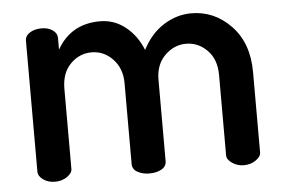

<svg xmlns="http://www.w3.org/2000/svg" viewBox="-41 -535 876 591"><g transform="rotate(-5 397.0 -240.0)"><path d="M55 -35V-440Q55 -455 69.5 -464.5Q84 -474 107 -474Q126 -474 140 -464.5Q154 -455 154 -440V-404Q197 -480 287 -480Q331 -480 365.5 -452.5Q400 -425 418 -380Q443 -429 483.5 -454.5Q524 -480 569 -480Q640 -480 691.5 -426.5Q743 -373 743 -283V-35Q743 -22 727 -11Q711 0 690 0Q670 0 654 -11Q638 -22 638 -35V-283Q638 -332 610 -360Q582 -388 545 -388Q508 -388 479.5 -360Q451 -332 451 -285V-34Q451 -17 435.5 -8.5Q420 0 398 0Q378 0 362 -8.5Q346 -17 346 -34V-284Q346 -329 318.5 -358Q291 -387 253 -387Q215 -387 187.5 -359Q160 -331 160 -283V-35Q160 -22 144 -11Q128 0 107 0Q85 0 70 -11Q55 -22 55 -35Z"/></g></svg>

Font: TerminalDosisSemiBold
Style: Bold
Weight: 600
Designer: EdgarTolentino, PabloImpallari, IginoMarini
Foundry: EdgarTolentino, PabloImpallari, IginoMarini
Version: Version 1.006